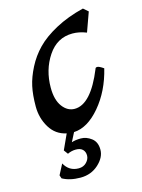

<svg xmlns="http://www.w3.org/2000/svg" viewBox="-111 -563 630 853"><g transform="rotate(-15 204.0 -136.5)"><path d="M379 -217Q355 -118 297 -49.5Q239 19 176 22L155 63Q172 57 197.5 57Q223 57 246 74.5Q269 92 269 127.5Q269 163 235 194Q201 225 152 225Q103 225 69 206L64 191L89 143Q111 183 155 183Q177 183 191 168.5Q205 154 205 137Q205 120 194.5 109.5Q184 99 163.5 99Q143 99 125 108L111 89L143 19Q94 9 67.5 -34.5Q41 -78 41 -131.5Q41 -185 49.5 -224Q58 -263 80 -306Q102 -349 136 -384Q170 -419 226.5 -449.5Q283 -480 356 -498L378 -479L346 -390Q313 -403 282 -403Q211 -403 169 -340Q127 -277 127 -195Q127 -139 150 -108Q173 -77 206 -77Q281 -77 341 -225Q342 -231 350.5 -231Q359 -231 379 -217Z"/></g></svg>

Font: Julee
Style: Regular
Weight: 400
Version: Version 1.001